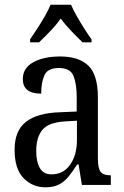

<svg xmlns="http://www.w3.org/2000/svg" viewBox="-20 -786 527 816"><path d="M173 10Q118 10 80 -29Q42 -68 42 -150Q42 -230 90 -268Q138 -306 236 -309L306 -312V-373Q306 -429 292.5 -463Q279 -497 230 -497Q183 -497 169 -466.5Q155 -436 155 -388Q77 -388 77 -450Q77 -497 121.5 -521.5Q166 -546 236 -546Q315 -546 355.5 -507Q396 -468 396 -372V-113Q396 -71 407.5 -56Q419 -41 448 -41H451V0H328L314 -87H308Q290 -59 272.5 -37Q255 -15 232 -2.5Q209 10 173 10ZM199 -45Q249 -45 278 -86Q307 -127 307 -191V-273L256 -270Q187 -266 160.5 -234.5Q134 -203 134 -144Q134 -98 149.5 -71.5Q165 -45 199 -45ZM108 -619Q121 -638 138 -664Q155 -690 170.5 -717Q186 -744 195 -766H282Q291 -744 306.5 -717Q322 -690 338.5 -664Q355 -638 369 -619V-606H331Q308 -628 283 -654Q258 -680 238 -707Q219 -680 194 -654Q169 -628 146 -606H108Z"/></svg>

Font: Noto Serif Georgian Condensed
Style: Regular
Weight: 400
Width: 3
Designer: Monotype Design Team, Akaki Razmadze
Foundry: Google LLC
Version: Version 2.003; ttfautohint (v1.8.4.7-5d5b)